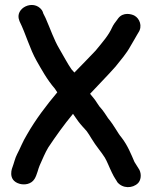

<svg xmlns="http://www.w3.org/2000/svg" viewBox="-20 -724 619 784"><path d="M458.9 19.6C480.9 46.5 521.2 46 543.5 24C554.9 12.7 558.8 -10.5 549.4 -30.2C540.5 -45.9 534.1 -53.2 529 -62.8C516.1 -92.6 501.6 -129.9 476.3 -162.4C459.3 -182.3 448.4 -208.7 421.3 -241.3C412.8 -253.6 403.1 -270.9 386 -289.3C383.2 -293.3 380.9 -296.8 376.5 -303.3C369 -316 357.4 -329.5 347.8 -341C380.7 -376.7 419.4 -415.2 451.7 -452C451.9 -452.3 452.3 -452.8 452.6 -453.1C472 -478.1 495.5 -503.4 513.7 -537.1C526.3 -558 532.2 -569.2 538.8 -580.4L544.9 -590.7C563.1 -617.1 549.9 -648.7 529.1 -660.1C517 -666.7 483.8 -675.6 463.3 -650L455.6 -639.5C450.1 -633 442.5 -622.2 437.9 -612.2C423 -579 400.8 -554.5 370.5 -517.4C345.2 -489.9 314.3 -459.7 283.8 -427.8C280.8 -431.1 276.4 -435.8 272.2 -440.6C256.4 -462.8 239.2 -496.4 221.7 -525.8C200.4 -561.5 186.1 -604.9 166 -650.5L156.8 -668.9C155.1 -674.1 154 -678.6 150.9 -682.8C116.6 -729.2 38.9 -690.8 58.6 -640.7C58.9 -639.5 59.6 -637.5 60.3 -636C84.9 -586.8 101.9 -523.8 129.3 -475.9C149.6 -440.4 171.8 -399.1 203.9 -362.1C207 -357.9 210.2 -352.8 213.9 -346.9C169.3 -293.7 126.1 -237.5 89.8 -173.8C72.5 -145.7 61.7 -116.2 49.8 -94.3C41.8 -79.6 36.4 -55.4 31.3 -42.5C31.3 -42.5 7.1 11.6 60.2 26.6C78.4 31.7 106.9 29.6 121.1 6.5C131.7 -10.7 136.5 -37.4 142 -48.5C154.5 -76.5 164 -99.7 177 -121.7C207.9 -168 240.9 -214.3 278.1 -259.2C283.8 -251.4 290.2 -241 299.1 -229.1C310.5 -213.8 321.7 -202.5 333.8 -188.8L343.9 -174C347 -169.4 350 -164.6 353.1 -159C372.4 -126.7 394.5 -102.6 408 -80.5C417.6 -64.6 424.9 -43.6 437.1 -18.7C446.4 1.4 456.1 13.2 458.9 19.6Z"/></svg>

Font: Take Off
Style: YouHoser
Weight: 400
Foundry: Cannot Into Space Fonts
Version: Version 0.89